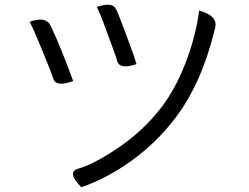

<svg xmlns="http://www.w3.org/2000/svg" viewBox="-20 -753 1040 803"><path d="M385 -724Q452 -747 466 -713Q469 -711 504 -618Q539 -525 551 -485Q482 -461 470 -497Q470 -504 436 -595Q403 -687 385 -724ZM813 -709Q895 -686 879 -633Q823 -402 712 -258Q636 -158 532 -82Q428 -7 320 30Q259 -32 305 -47Q369 -64 473 -134Q577 -204 651 -299Q711 -375 754 -485Q798 -596 813 -709ZM104 -662Q174 -687 193 -643Q233 -559 286 -414Q215 -388 203 -423Q201 -434 161 -532Q121 -630 104 -662Z"/></svg>

Font: Swei Half Moon CJK TC
Style: DemiLight
Weight: 350
Version: Version 2.125